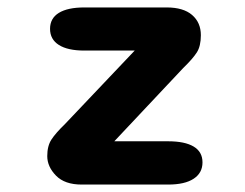

<svg xmlns="http://www.w3.org/2000/svg" viewBox="-20 -496 659 516"><path d="M107 -76.5Q107 -103.8 118.3 -121.1Q129.6 -138.4 154.8 -162.8L342 -360.1H206.8Q161.9 -360.1 138.2 -375.2Q114.5 -390.2 114.5 -418.5Q114.5 -446.8 138.2 -461.4Q161.9 -476 206.8 -476H427.9Q472.8 -476 496.2 -455.8Q519.8 -435.5 519.8 -401.5Q519.8 -371.9 508.9 -355Q498.1 -338.1 472.5 -313.3L287.2 -116.3H432Q476.8 -116.3 500.5 -102.1Q524.2 -87.9 524.2 -59.6Q524.2 -31.3 500.5 -15.7Q476.8 0 432 0H199.2Q154 0 130.5 -24Q107 -48.1 107 -76.5Z"/></svg>

Font: Sono ExtraLight
Style: Regular
Weight: 200
Designer: Tyler Finck
Foundry: Tyler Finck
Version: Version 2.112